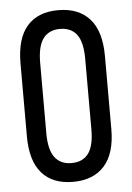

<svg xmlns="http://www.w3.org/2000/svg" viewBox="-50 -699 509 743"><g transform="rotate(-5 204.5 -327.5)"><path d="M204 6Q125 6 83 -42Q41 -90 41 -185V-468Q41 -565 83 -613Q125 -661 204 -661Q283 -661 326 -613Q369 -565 369 -468V-185Q369 -90 326 -42Q283 6 204 6ZM204 -67Q248 -67 270 -96.5Q292 -126 292 -190V-464Q292 -529 270 -558.5Q248 -588 204 -588Q162 -588 139.5 -558.5Q117 -529 117 -464V-190Q117 -126 139.5 -96.5Q162 -67 204 -67Z"/></g></svg>

Font: Sofia Sans Extra Condensed Medium
Style: Regular
Weight: 500
Version: Version 4.100